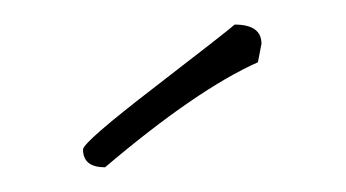

<svg xmlns="http://www.w3.org/2000/svg" viewBox="-20 -776 283 157"><path d="M65.9 -639.2Q47.9 -639.2 47.9 -653.8Q47.9 -659.7 107.2 -705.3Q166.5 -751 171.9 -755.9Q193.8 -755.9 193.8 -740.2Q193.8 -739.7 190.9 -725.1Q140.6 -702.6 65.9 -639.2Z"/></svg>

Font: Amatic SC
Style: Regular
Weight: 400
Version: Version 1.004